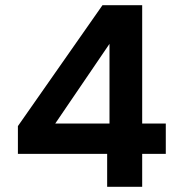

<svg xmlns="http://www.w3.org/2000/svg" viewBox="-20 -720 698 740"><path d="M393 0V-127H49V-234L375 -700H528V-244H619V-127H528V0ZM193 -244H402V-551Z"/></svg>

Font: DM Sans 10pt
Style: Bold
Weight: 700
Version: Version 4.004;gftools[0.9.30]